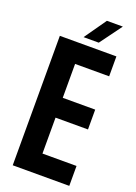

<svg xmlns="http://www.w3.org/2000/svg" viewBox="-180 -1045 787 1115"><g transform="rotate(20 214.0 -488.0)"><path d="M51 0V-800H400.5V-677H190V-467.5H390.5V-345H190V-123H400.5V0ZM183 -840 278 -975.5H376.5L277 -840Z"/></g></svg>

Font: Big Shoulders Thin ExtraBold
Style: Regular
Weight: 800
Version: Version 2.002